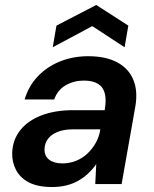

<svg xmlns="http://www.w3.org/2000/svg" viewBox="-20 -740 620 772"><path d="M189 12Q132 12 96.5 -6.5Q61 -25 44.5 -56.5Q28 -88 29 -126Q31 -178 61.5 -216.5Q92 -255 146.5 -276Q201 -297 274 -297H401Q408 -338 401.5 -364Q395 -390 374 -403Q353 -416 317 -416Q277 -416 244 -397Q211 -378 198 -340H79Q95 -394 132 -433Q169 -472 221.5 -493Q274 -514 334 -514Q405 -514 451 -489.5Q497 -465 516 -419.5Q535 -374 524 -311L469 0H363L367 -80Q353 -60 335 -43Q317 -26 295 -13.5Q273 -1 246.5 5.5Q220 12 189 12ZM232 -83Q260 -83 286 -93.5Q312 -104 332 -123Q352 -142 365.5 -166.5Q379 -191 383 -218V-220H274Q238 -220 212.5 -210Q187 -200 173.5 -182.5Q160 -165 159 -141Q158 -113 177.5 -98Q197 -83 232 -83ZM192 -550 207 -637 367 -720 496 -637 481 -550 351 -635Z"/></svg>

Font: DM Sans 16pt SemiBold
Style: Italic
Weight: 600
Italic angle: -10°
Version: Version 4.004;gftools[0.9.30]